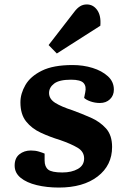

<svg xmlns="http://www.w3.org/2000/svg" viewBox="-20 -831 576 865"><path d="M261 -54Q303 -54 331 -70Q359 -86 359 -117Q359 -148 329.5 -165.5Q300 -183 251 -200Q205 -214 164 -233Q123 -252 97.5 -284Q72 -316 72 -370Q72 -409 94.5 -448Q117 -487 168.5 -512.5Q220 -538 307 -538Q355 -538 397 -525Q439 -512 466 -487.5Q493 -463 493 -427Q493 -401 475.5 -384Q458 -367 430 -367Q408 -367 388 -374Q368 -381 359 -390L364 -415Q370 -442 356.5 -457Q343 -472 300 -472Q247 -472 224 -454.5Q201 -437 201 -412Q201 -385 229 -367.5Q257 -350 307 -334Q348 -319 389 -301Q430 -283 457.5 -252.5Q485 -222 485 -169Q485 -86 420 -36Q355 14 245 14Q191 14 145.5 3Q100 -8 73 -30Q46 -52 46 -85Q46 -119 67.5 -136Q89 -153 119 -153Q139 -153 155.5 -148Q172 -143 181 -139V-108Q181 -80 197 -67Q213 -54 261 -54ZM315 -778Q327 -794 340.5 -802.5Q354 -811 371 -811Q400 -811 418 -785.5Q436 -760 432 -715L236 -590L199 -628Z"/></svg>

Font: Literata 7pt
Style: Bold Italic
Weight: 700
Italic angle: -2°
Designer: Latin by Veronika Burian and Jose Scaglione. Greek by Irene Vlachou. Cyrillic by Vera Evstafieva
Foundry: TypeTogether
Version: Version 3.002